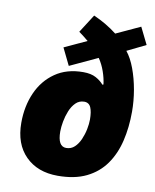

<svg xmlns="http://www.w3.org/2000/svg" viewBox="-86 -834 737 910"><g transform="rotate(10 282.0 -379.0)"><path d="M253.9 9.8Q156.7 9.8 98.9 -48.1Q41 -106 41 -208Q41 -287.6 69.8 -352.8Q98.6 -418 154.1 -456.5Q209.5 -495.1 289.1 -495.1Q326.7 -495.1 350.3 -482.2Q374 -469.2 388.2 -452.1L393.1 -454.1Q389.6 -483.4 378.4 -515.6Q367.2 -547.9 349.1 -574.2L215.8 -512.2L175.8 -594.2L283.2 -644Q272 -653.8 260 -662.8Q248 -671.9 236.8 -680.2L293 -768.1Q323.7 -754.4 352.1 -737.8Q380.4 -721.2 405.8 -701.2L522 -754.9L562 -673.8L472.2 -629.9Q496.1 -600.1 513.2 -554Q530.3 -507.8 539.6 -454.8Q548.8 -401.9 548.8 -350.1Q548.8 -274.4 533.2 -209Q517.6 -143.6 482.9 -94.5Q448.2 -45.4 391.8 -17.8Q335.4 9.8 253.9 9.8ZM271 -127Q294.4 -127 311 -142.6Q327.6 -158.2 338.1 -182.4Q348.6 -206.5 353.8 -232.4Q358.9 -258.3 358.9 -278.8Q358.9 -315.9 349.9 -336.9Q340.8 -357.9 317.9 -357.9Q293.9 -357.9 277.1 -341.3Q260.3 -324.7 250 -299.3Q239.7 -273.9 234.9 -247.1Q230 -220.2 230 -199.2Q230 -127 271 -127Z"/></g></svg>

Font: Open Sans ExtraBold
Style: Italic
Weight: 800
Italic angle: -12°
Designer: Monotype Design Team
Foundry: Monotype Imaging Inc.
Version: Version 3.000; ttfautohint (v1.8.4)